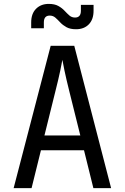

<svg xmlns="http://www.w3.org/2000/svg" viewBox="-20 -965 640 985"><path d="M50 0 240 -730H361L550 0H459L411 -194H190L142 0ZM208 -270H392L336 -495Q320 -559 311 -602Q302 -645 300 -658Q298 -645 289 -602Q280 -559 264 -496ZM370 -815Q340 -815 321 -825.5Q302 -836 289 -850Q276 -864 264 -874.5Q252 -885 235 -885Q205 -885 205 -850V-820H140V-850Q140 -895 165 -920Q190 -945 230 -945Q260 -945 279 -934.5Q298 -924 311 -910Q324 -896 336 -885.5Q348 -875 365 -875Q395 -875 395 -910V-940H460V-910Q460 -865 435.5 -840Q411 -815 370 -815Z"/></svg>

Font: JetBrainsMono NF
Style: Regular
Weight: 400
Designer: Philipp Nurullin, Konstantin Bulenkov
Foundry: JetBrains
Version: Version 2.251; ttfautohint (v1.8.3);Nerd Fonts 2.2.2